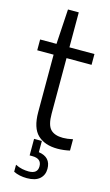

<svg xmlns="http://www.w3.org/2000/svg" viewBox="-142 -790 603 1048"><g transform="rotate(15 160.0 -266.0)"><path d="M245 9Q173.5 9 133 -29.2Q92.5 -67.5 92.5 -157V-481.5H0V-542.5H92.5L104.5 -740H165.5V-542.5H307V-481.5H165.5V-167Q165.5 -104 188.2 -80Q211 -56 259 -56Q283 -56 314.5 -63V1Q299.5 4.5 280.8 6.8Q262 9 245 9ZM125.5 207.5Q82.5 207.5 50 191.5V152Q70 162 89.2 165.8Q108.5 169.5 125 169.5Q176 169.5 176 127.5Q176 83.5 123.5 83.5H108.5V-10H152.5V53.5Q221.5 63.5 221.5 129.5Q221.5 164.5 197.5 186Q173.5 207.5 125.5 207.5Z"/></g></svg>

Font: Encode Sans Condensed
Style: Regular
Weight: 400
Width: 3
Designer: Multiple Designers
Foundry: Impallari Type
Version: Version 3.000; ttfautohint (v1.8.3) -l 8 -r 50 -G 200 -x 14 